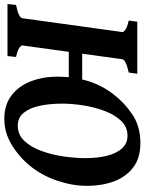

<svg xmlns="http://www.w3.org/2000/svg" viewBox="90 -762 685 910"><g transform="rotate(90 433.0 -307.5)"><path d="M859.4 -377.9Q859.4 -309.1 835.4 -237.3Q811.5 -165.5 767.1 -109.9Q725.6 -57.6 666.7 -21.2Q607.9 15.1 542.5 15.1Q475.1 15.1 430.4 -19.3Q385.7 -53.7 363.8 -111.1Q341.8 -168.5 341.8 -236.8Q341.8 -391.1 421.4 -497.1Q462.4 -551.8 519.5 -590.8Q576.7 -629.9 656.7 -629.9Q728 -629.9 772.7 -595.5Q817.4 -561 838.4 -503.9Q859.4 -446.8 859.4 -377.9ZM244.1 0H-2.4L2 -40.5Q62.5 -53.2 64.9 -70.3L130.4 -544.4Q131.3 -550.3 118.9 -559.1Q106.4 -567.9 75.7 -574.7L81.5 -615.2H328.1L322.3 -574.7Q261.7 -561 259.3 -544.4L193.8 -70.3Q193.4 -64.5 205.6 -55.9Q217.8 -47.4 248.5 -40.5ZM453.1 -290.5H164.1L172.9 -354H461.9ZM728 -369.1Q728 -424.3 717.3 -469.5Q706.5 -514.6 682.9 -541.7Q659.2 -568.8 621.1 -568.8Q580.1 -568.8 551.3 -538.6Q522.5 -508.3 504.4 -460.4Q486.3 -412.6 478 -359.4Q469.7 -306.2 469.7 -259.8Q469.7 -199.2 480.2 -151.4Q490.7 -103.5 513.7 -76.2Q536.6 -48.8 574.2 -48.8Q617.7 -48.8 647.2 -80.8Q676.8 -112.8 694.6 -162.6Q712.4 -212.4 720.2 -267.6Q728 -322.8 728 -369.1Z"/></g></svg>

Font: Gentium Book Plus
Style: Bold Italic
Weight: 700
Italic angle: -8°
Designer: Victor Gaultney, Annie Olsen, Iska Routamaa, Becca Hirsbrunner
Foundry: SIL International
Version: Version 6.101